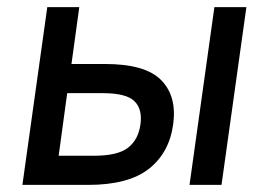

<svg xmlns="http://www.w3.org/2000/svg" viewBox="-20 -520 750 540"><path d="M113 -500H203L181 -340H276Q389 -340 433.5 -294.5Q478 -249 467 -170Q456 -90 398.5 -45Q341 0 228 0H43ZM583 -500H673L603 0H513ZM169 -258 145 -82H245Q311 -82 340 -104.5Q369 -127 375 -170Q381 -213 358 -235.5Q335 -258 269 -258Z"/></svg>

Font: Retni Sans Medium
Style: Italic
Weight: 500
Italic angle: -8°
Designer: Vitaly Kuzmin
Foundry: ParaType Ltd.
Version: Version 1.00;June 10, 2019;FontCreator 11.5.0.2425 64-bit; t